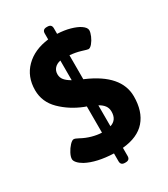

<svg xmlns="http://www.w3.org/2000/svg" viewBox="-206 -863 912 1040"><g transform="rotate(-30 250.0 -343.5)"><path d="M291 5V56Q291 81 265 81H260Q234 81 234 56V7Q129 3 65 -31Q44 -43 32.5 -56Q21 -69 21 -80Q21 -95 32 -116Q43 -137 58 -153Q73 -169 83 -169Q92 -169 112 -158Q141 -142 173 -133Q205 -124 234 -123V-287Q231 -288 220 -292Q144 -322 89.5 -375.5Q35 -429 35 -503Q35 -587 89 -641Q143 -695 234 -706V-743Q234 -768 260 -768H265Q291 -768 291 -743V-708Q335 -706 370.5 -696Q406 -686 427 -672Q452 -655 452 -638Q452 -624 443 -603Q434 -582 421 -566.5Q408 -551 397 -551Q392 -551 357 -562Q327 -571 291 -574V-424L296 -422Q482 -342 482 -207Q482 -113 434.5 -58.5Q387 -4 291 5ZM234 -451V-574Q210 -569 196.5 -554Q183 -539 183 -517Q183 -496 196 -480.5Q209 -465 234 -451ZM336 -196Q336 -218 324.5 -233.5Q313 -249 291 -261V-130Q336 -144 336 -196Z"/></g></svg>

Font: Asap-Bold
Style: Bold
Weight: 700
Designer: Pablo Cosgaya
Foundry: Omnibus-Type
Version: Version 2.000; ttfautohint (v1.8)